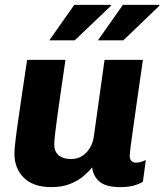

<svg xmlns="http://www.w3.org/2000/svg" viewBox="-20 -756 673 786"><path d="M190 10Q116 10 77.5 -28.5Q39 -67 39 -127Q39 -141 42.5 -173Q46 -205 53 -253.5Q60 -302 69.5 -367Q79 -432 91 -511H248Q237 -436 228.5 -377Q220 -318 214 -274.5Q208 -231 205 -204Q202 -177 202 -165Q202 -136 220 -120.5Q238 -105 270 -105Q308 -105 333 -131Q358 -157 364 -196L408 -511H565Q555 -442 545.5 -375Q536 -308 528 -252.5Q520 -197 515.5 -161.5Q511 -126 511 -118Q511 -104 518.5 -97Q526 -90 536 -90Q554 -90 577 -101L565 -12Q549 -2 526.5 4Q504 10 472 10Q415 10 388.5 -11.5Q362 -33 357 -71Q345 -55 323 -36Q301 -17 268 -3.5Q235 10 190 10ZM381 -591 483 -736H632L633 -733L485 -591ZM182 -591 284 -736H433L435 -733L286 -591Z"/></svg>

Font: Chivo Mono
Style: Bold Italic
Weight: 700
Italic angle: -8.05°
Monospace: yes
Version: Version 1.008